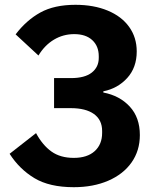

<svg xmlns="http://www.w3.org/2000/svg" viewBox="-20 -766 668 799"><path d="M275 -441Q333 -441 362 -464Q391 -487 391 -525V-532Q391 -574 364 -599Q337 -624 289 -624Q243 -624 204.5 -601Q166 -578 140 -535L45 -623Q90 -682 148 -714Q206 -746 294 -746Q370 -746 428 -722Q486 -698 517.5 -654Q549 -610 549 -552Q549 -485 509.5 -441.5Q470 -398 410 -386V-381Q478 -368 520 -322.5Q562 -277 562 -204Q562 -139 527.5 -90Q493 -41 430.5 -14Q368 13 287 13Q186 13 123.5 -24.5Q61 -62 20 -126L130 -212Q157 -162 194 -135.5Q231 -109 287 -109Q343 -109 374 -137Q405 -165 405 -213V-221Q405 -267 371 -291.5Q337 -316 274 -316H205V-441Z"/></svg>

Font: IBM Plex Sans JP
Style: Bold
Weight: 700
Designer: Mike Abbink; Paul van der Laan; Pieter van Rosmalen; Wujin Sim; Yejin Wi; Jinhee Kim; Boomi Park; Yona Kim; Kichan Ma
Foundry: Sandoll Inc.
Version: Version 1.001